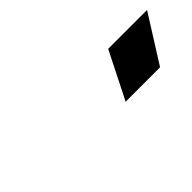

<svg xmlns="http://www.w3.org/2000/svg" viewBox="3 -905 552 552"><g transform="rotate(-45 279.0 -628.5)"><path d="M328 -557H468L558 -700H400Z"/></g></svg>

Font: Unageo
Style: ExtraBold-Italic
Weight: 800
Designer: Richard Sepsi
Foundry: Richard Sepsi
Version: Version 2.000